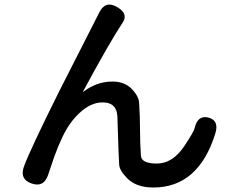

<svg xmlns="http://www.w3.org/2000/svg" viewBox="-20 -794 1040 857"><path d="M195 -14Q176 44 121 25Q66 6 87 -51Q114 -125 244 -386L423 -738Q450 -793 502 -763Q554 -733 528 -694Q466 -600 351 -386Q349 -382 353 -385Q412 -430 482 -430Q536 -430 568 -397Q600 -364 601 -334Q603 -304 604 -273L606 -157Q607 -128 609 -99Q611 -64 680.5 -64Q750 -64 802 -141Q845 -205 849 -223Q863 -282 911 -269Q959 -256 941 -198Q866 43 664 43Q588 43 547 1Q513 -34 512 -59Q510 -89 509 -119L504 -274Q501 -337 438 -337Q385 -337 334 -289Q289 -247 258 -181Q238 -139 222 -94Q212 -66 203 -38Z"/></svg>

Font: Resource Han Rounded JP Medium
Style: Regular
Weight: 500
Designer: Cyano Hao (round all glyphs); Ryoko NISHIZUKA 西塚涼子 (kana, bopomofo & ideographs); Paul D. Hunt (Latin, Greek & Cyrillic)
Foundry: Cyano Hao
Version: 0.990